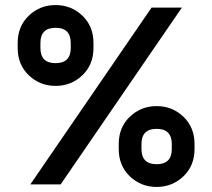

<svg xmlns="http://www.w3.org/2000/svg" viewBox="-20 -730 840 760"><path d="M100 0H220L700 -700H580ZM750 -140V-160Q750 -226 706 -268Q662 -310 600 -310Q538 -310 494 -268Q450 -226 450 -160V-140Q450 -74 494 -32Q538 10 600 10Q662 10 706 -32Q750 -74 750 -140ZM260 -560V-540Q260 -480 200 -480Q140 -480 140 -540V-560Q140 -620 200 -620Q260 -620 260 -560ZM350 -540V-560Q350 -626 306 -668Q262 -710 200 -710Q138 -710 94 -668Q50 -626 50 -560V-540Q50 -474 94 -432Q138 -390 200 -390Q262 -390 306 -432Q350 -474 350 -540ZM660 -160V-140Q660 -80 600 -80Q540 -80 540 -140V-160Q540 -220 600 -220Q660 -220 660 -160Z"/></svg>

Font: Millimetre
Style: Bold
Weight: 800
Designer: Jérémy Landes
Version: Version 1.0